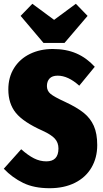

<svg xmlns="http://www.w3.org/2000/svg" viewBox="-28 -975 542 1015"><path d="M473 -622 391 -522Q332 -575 277 -575Q248 -575 234 -560Q220 -545 220 -520Q220 -495 239 -479Q258 -463 317 -436Q379 -407 414.5 -378.5Q450 -350 468 -309.5Q486 -269 486 -208Q486 -141 455.5 -89Q425 -37 368 -8.5Q311 20 234 20Q152 20 94.5 -8Q37 -36 -8 -83L84 -186Q120 -154 151.5 -138Q183 -122 217 -122Q281 -122 281 -190Q281 -221 262 -242Q243 -263 197 -284Q96 -329 56 -378Q16 -427 16 -502Q16 -567 46.5 -615.5Q77 -664 130.5 -690Q184 -716 251 -716Q322 -716 376 -692.5Q430 -669 473 -622ZM373 -955 435 -891 313 -748H202L81 -891L143 -955L258 -870Z"/></svg>

Font: Fira Sans Extra Condensed Black
Style: Regular
Weight: 900
Width: 1
Designer: Carrois Corporate & Edenspiekermann AG
Foundry: Carrois Corporate GbR & Edenspiekermann AG
Version: Version 4.203